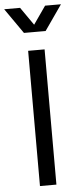

<svg xmlns="http://www.w3.org/2000/svg" viewBox="-98 -967 421 1000"><g transform="rotate(-5 112.5 -467.0)"><path d="M69.3 -707H155.3V0H69.3ZM55.7 -801.8H138.7L46.9 -933.6H-36.1ZM85.9 -801.8H168.9L260.7 -933.6H177.7Z"/></g></svg>

Font: Wanted Sans Std Variable
Style: Regular
Weight: 400
Designer: Original Design by Kil Hyung-jin and Kang Hanbin, Wanted Lab, Inc;
Foundry: Wanted Lab, Inc.
Version: Version 1.003;Glyphs 3.2 (3227)